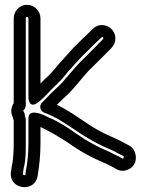

<svg xmlns="http://www.w3.org/2000/svg" viewBox="-20 -741 610 797"><path d="M83 -263C83 -268 81 -274 78 -278C77 -279 77 -279 77 -281C77 -284 77 -284 79 -285C84 -290 87 -298 87 -304V-665C87 -668 89 -671 92 -671C95 -671 98 -668 98 -665V-336C98 -336 99 -286 138 -316C153 -327 165 -340 176 -351L203 -379C225 -398 247 -424 262 -443C279 -463 307 -492 322 -509C346 -531 368 -555 392 -577C400 -585 403 -587 404 -587C408 -587 409 -585 409 -582C409 -580 409 -580 400 -571L330 -500C284 -458 249 -404 210 -371C191 -354 171 -331 155 -316C150 -311 147 -304 147 -298V-297C147 -286 155 -276 164 -273C232 -250 292 -196 361 -158L387 -144C404 -135 429 -124 444 -118C453 -113 463 -109 475 -102L492 -93C497 -90 492 -80 487 -83L471 -93H469L441 -107L440 -108C385 -131 339 -156 294 -188C265 -209 221 -238 183 -253C169 -259 156 -268 135 -272C124 -274 98 -279 98 -248V-146C98 -103 94 -64 87 -30C86 -26 86 -21 86 -17C85 -12 75 -13 75 -19C77 -32 77 -40 81 -55C87 -80 87 -115 87 -146V-246C87 -252 83 -257 83 -263ZM37 -665V-313C31 -304 27 -292 27 -281C27 -272 28 -265 33 -255C33 -252 35 -246 37 -241V-146C37 -117 35 -88 32 -66C29 -55 28 -47 27 -36L25 -26V-24C19 47 125 59 136 -10C143 -52 148 -95 148 -146V-214C186 -196 227 -172 265 -147C312 -113 362 -86 419 -62L446 -49L463 -39C477 -31 492 -30 506 -35C557 -51 553 -117 516 -137L499 -146C487 -153 476 -158 466 -163C449 -171 425 -181 411 -188L385 -202C334 -230 281 -275 216 -306C225 -315 236 -325 244 -333C290 -372 326 -429 364 -463L365 -464L436 -535C443 -542 459 -557 459 -582C459 -613 433 -637 403 -637C379 -637 365 -621 358 -614C333 -591 307 -564 287 -545C287 -545 286 -545 286 -544C270 -526 242 -495 224 -475C208 -455 185 -429 170 -416C170 -416 169 -416 168 -415L148 -394V-665C148 -695 123 -721 92 -721C61 -721 37 -695 37 -665Z"/></svg>

Font: Blanket
Style: Outline
Weight: 400
Foundry: Cannot Into Space Fonts
Version: Version 0.9